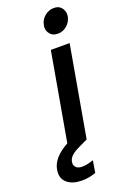

<svg xmlns="http://www.w3.org/2000/svg" viewBox="-212 -827 724 1095"><g transform="rotate(-20 149.5 -280.0)"><path d="M243 -624Q212 -624 196.5 -642.5Q181 -661 181 -682Q181 -689 183 -697Q188 -728 213 -749Q238 -770 269 -770Q299 -770 314 -751.5Q329 -733 329 -711Q329 -704 328 -697Q322 -666 297.5 -645Q273 -624 243 -624ZM67 90Q66 95 66 99Q66 114 77.5 125Q89 136 114 136Q144 136 182 122L170 195Q129 210 86 210Q32 210 1 186.5Q-30 163 -30 125Q-30 114 -28 102Q-16 33 78 -18L172 -551H286L189 0H187L136 24Q102 40 86 55.5Q70 71 67 90Z"/></g></svg>

Font: Fz Poppins Med
Style: Italic
Weight: 500
Italic angle: -10°
Designer: Ninad Kale (Devanagari), Jonny Pinhorn (Latin)
Foundry: Indian Type Foundry
Version: Vit hóa bi Vntype.Com & FontZin.Com